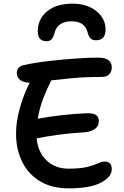

<svg xmlns="http://www.w3.org/2000/svg" viewBox="-20 -1026 679 1053"><path d="M358 7Q263 7 198.5 -32.5Q134 -72 101 -140Q68 -208 68 -293Q68 -356 86.5 -424.5Q105 -493 132 -551Q137 -562 143 -572Q108 -573 90 -588Q72 -603 72 -626Q72 -638 80 -651Q88 -664 110 -669Q174 -683 249 -691.5Q324 -700 394.5 -705Q465 -710 517 -710Q558 -710 575.5 -695.5Q593 -681 593 -657Q593 -634 579.5 -619Q566 -604 537 -604Q446 -604 378 -597.5Q310 -591 260 -585L258 -578Q237 -538 217 -486Q197 -434 187 -375Q247 -386 320.5 -394.5Q394 -403 460 -405Q495 -405 508.5 -394Q522 -383 522 -364Q522 -332 497.5 -317Q473 -302 439 -300Q364 -296 296.5 -286.5Q229 -277 181 -267Q188 -192 235 -146.5Q282 -101 356 -101Q421 -101 458.5 -110.5Q496 -120 517 -130Q538 -140 554 -140Q593 -140 593 -98Q593 -56 534 -24.5Q475 7 358 7ZM378 -1006Q434 -1006 475 -986Q516 -966 537.5 -934.5Q559 -903 559 -866Q559 -833 545 -819Q531 -805 507 -805Q488 -805 477 -815Q466 -825 459 -853Q443 -909 373 -909Q299 -909 281 -852Q273 -823 263.5 -811.5Q254 -800 235 -800Q187 -800 187 -855Q187 -897 208.5 -931Q230 -965 272.5 -985.5Q315 -1006 378 -1006Z"/></svg>

Font: Shantell Sans Normal
Style: Regular
Weight: 500
Designer: Stephen Nixon, Anya Danilova, Shantell Martin
Foundry: Arrow Type
Version: Version 1.009;[a7da0bfa3]